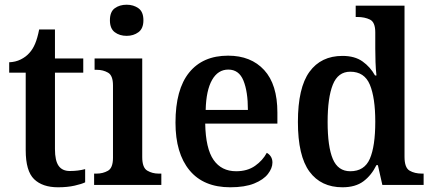

<svg xmlns="http://www.w3.org/2000/svg" viewBox="-20 -784 1830 814"><path d="M226 10Q160 10 124.5 -24.5Q89 -59 89 -147V-476H19V-520Q46 -521 68 -532Q90 -543 104 -559Q119 -575 129 -599Q139 -623 146 -659H213V-536H333V-476H213V-152Q213 -103 228.5 -81Q244 -59 276 -59Q294 -59 310 -61Q326 -63 341 -67V-11Q327 -4 296.5 3Q266 10 226 10Z M517 -632Q487 -632 466.5 -647.5Q446 -663 446 -698Q446 -734 466.5 -749Q487 -764 517 -764Q546 -764 567 -749Q588 -734 588 -698Q588 -663 567 -647.5Q546 -632 517 -632ZM379 0V-48H390Q416 -48 437.5 -60Q459 -72 459 -115V-422Q459 -464 438 -476Q417 -488 391 -488H381V-536H583V-118Q583 -73 604.5 -60.5Q626 -48 652 -48H664V0Z M956 10Q843 10 783.5 -62Q724 -134 724 -264Q724 -405 782 -476.5Q840 -548 947 -548Q1044 -548 1100 -487Q1156 -426 1156 -307V-260H850Q852 -154 885.5 -106Q919 -58 981 -58Q1029 -58 1061.5 -81Q1094 -104 1111 -136Q1121 -131 1128 -120.5Q1135 -110 1135 -95Q1135 -71 1116 -46.5Q1097 -22 1057.5 -6Q1018 10 956 10ZM1031 -318Q1031 -396 1012 -442.5Q993 -489 948 -489Q904 -489 879 -445Q854 -401 852 -318Z M1432 10Q1341 10 1292 -56.5Q1243 -123 1243 -267Q1243 -412 1292 -479.5Q1341 -547 1432 -547Q1484 -547 1517 -523.5Q1550 -500 1570 -464H1576Q1573 -490 1572 -521Q1571 -552 1571 -578V-647Q1571 -690 1548.5 -701Q1526 -712 1495 -712H1488V-760H1695V-119Q1695 -73 1716.5 -60.5Q1738 -48 1769 -48H1776V0H1601L1582 -84H1576Q1555 -41 1521 -15.5Q1487 10 1432 10ZM1465 -58Q1525 -58 1548 -111Q1571 -164 1571 -268Q1571 -370 1548 -425Q1525 -480 1465 -480Q1413 -480 1391 -425Q1369 -370 1369 -267Q1369 -162 1391 -110Q1413 -58 1465 -58Z"/></svg>

Font: Noto Serif SemiCondensed SemiBold
Style: Regular
Weight: 600
Width: 4
Designer: Monotype Design Team
Foundry: Monotype Imaging Inc.
Version: Version 2.013; ttfautohint (v1.8.4.7-5d5b)